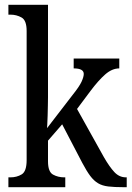

<svg xmlns="http://www.w3.org/2000/svg" viewBox="-20 -780 548 800"><path d="M15 0V-41H23Q50 -41 70.5 -53.5Q91 -66 91 -113V-651Q91 -695 70 -707Q49 -719 23 -719H15V-760H180V-375Q180 -361 179.5 -340.5Q179 -320 178.5 -298.5Q178 -277 177 -262Q176 -247 176 -246L283 -385Q311 -420 320 -440Q329 -460 329 -472Q329 -495 287 -495V-536H477V-495Q447 -495 418.5 -470Q390 -445 357 -401L301 -326L413 -125Q436 -85 456.5 -63Q477 -41 505 -41H508V0H496Q457 0 431.5 -3Q406 -6 388.5 -16.5Q371 -27 356 -47Q341 -67 323 -101L239 -262L180 -194V-108Q180 -64 201 -52.5Q222 -41 248 -41H252V0Z"/></svg>

Font: Noto Serif Hebrew Condensed
Style: Regular
Weight: 400
Width: 3
Designer: Monotype Design Team
Foundry: Monotype Imaging Inc.
Version: Version 2.004; ttfautohint (v1.8.4.7-5d5b)